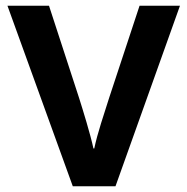

<svg xmlns="http://www.w3.org/2000/svg" viewBox="-20 -650 653 670"><path d="M151 -630 256 -308Q261 -292 268 -269.5Q275 -247 282 -223Q289 -199 295.5 -175Q302 -151 306 -132H309Q317 -170 332.5 -219.5Q348 -269 361 -309L467 -630H608L383 0H234L6 -630Z"/></svg>

Font: Ek Mukta
Style: Bold
Weight: 700
Designer: Girish Dalvi and Yashodeep Gholap
Foundry: Ek Type
Version: Version 2.538;PS 1.002;hotconv 16.6.51;makeotf.lib2.5.65220;